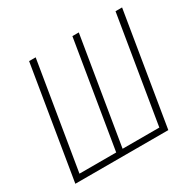

<svg xmlns="http://www.w3.org/2000/svg" viewBox="-157 -913 1115 1091"><g transform="rotate(-30 400.0 -367.5)"><path d="M39 0 160 -735H203L88 -38H329L444 -735H486L371 -38H612L727 -735H770L649 0Z"/></g></svg>

Font: Iosevka Aile XLt Obl
Style: Regular
Weight: 200
Italic angle: -9°
Designer: Belleve Invis
Foundry: Belleve Invis
Version: Version 31.1.0; ttfautohint (v1.8.4)